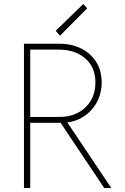

<svg xmlns="http://www.w3.org/2000/svg" viewBox="-20 -938 624 958"><path d="M115.2 -325.2V-354.5H277.3Q330.1 -354.5 370.4 -376.2Q410.6 -397.9 433.3 -436.5Q456.1 -475.1 456.1 -526.4Q456.1 -602.5 405.5 -646.5Q355 -690.4 273.4 -690.4H115.2V-719.7H277.3Q337.4 -719.7 385 -696Q432.6 -672.4 460 -628.9Q487.3 -585.4 487.3 -526.4Q487.3 -471.7 462.2 -426Q437 -380.4 391.4 -352.8Q345.7 -325.2 284.2 -325.2ZM99.6 0V-719.7H130.9V0ZM500 0 280.3 -328.1 300.8 -349.6 535.2 0ZM279.3 -759.8 257.8 -784.2 395.5 -918 415 -896.5Z"/></svg>

Font: Reddit Sans ExtraLight
Style: Regular
Weight: 250
Designer: Stephen Hutchings
Foundry: Reddit
Version: Version 1.014